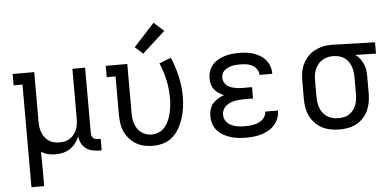

<svg xmlns="http://www.w3.org/2000/svg" viewBox="-60 -903 2520 1233"><g transform="rotate(-5 1200.0 -287.0)"><path d="M95 205V-457H38V-530H177V-210Q177 -192 179.5 -174Q182 -156 188.5 -139.5Q195 -123 206 -108.5Q217 -94 232 -84Q247 -74 264.5 -70Q282 -66 300 -66Q318 -66 335.5 -70Q353 -74 368 -84Q383 -94 394 -108.5Q405 -123 411.5 -139.5Q418 -156 420.5 -174Q423 -192 423 -210V-530H505V-108Q505 -99 507.5 -91Q510 -83 516 -77Q522 -71 530.5 -68.5Q539 -66 547 -66H565V8H547Q525 8 502.5 2.5Q480 -3 462 -17Q444 -31 434 -52Q424 -73 423 -95Q414 -72 398.5 -52Q383 -32 362.5 -18Q342 -4 317.5 2Q293 8 268 8Q244 8 220 2.5Q196 -3 176 -17Q176 13 176.5 43Q177 73 177 102V205Z M896 8Q868 8 840 2Q812 -4 788 -18Q764 -32 745 -53.5Q726 -75 714.5 -100.5Q703 -126 699 -154Q695 -182 695 -210V-457H638V-530H777V-210Q777 -192 779.5 -174.5Q782 -157 788 -140.5Q794 -124 804.5 -109.5Q815 -95 829 -85Q843 -75 860.5 -70Q878 -65 895 -65Q920 -65 942.5 -75.5Q965 -86 980.5 -105Q996 -124 1005.5 -146.5Q1015 -169 1020.5 -193Q1026 -217 1028.5 -241.5Q1031 -266 1031 -290Q1031 -348 1018.5 -405.5Q1006 -463 983 -516L1059 -545Q1085 -485 1099.5 -420Q1114 -355 1114 -290Q1114 -255 1109 -220.5Q1104 -186 1094 -153Q1084 -120 1067 -89.5Q1050 -59 1024 -35.5Q998 -12 964 -2Q930 8 896 8ZM885 -587 834 -633 968 -779 1032 -721Z M1497 8Q1472 8 1447 5.5Q1422 3 1397.5 -4.5Q1373 -12 1351 -24.5Q1329 -37 1312 -56Q1295 -75 1287 -99.5Q1279 -124 1279 -149Q1279 -171 1285 -192.5Q1291 -214 1305.5 -230.5Q1320 -247 1339 -258Q1358 -269 1378 -277Q1360 -284 1344 -294.5Q1328 -305 1316.5 -320Q1305 -335 1300 -353.5Q1295 -372 1295 -391Q1295 -415 1302.5 -437.5Q1310 -460 1325.5 -478Q1341 -496 1361.5 -507.5Q1382 -519 1404.5 -526Q1427 -533 1450.5 -535.5Q1474 -538 1497 -538Q1521 -538 1544.5 -535.5Q1568 -533 1590 -525.5Q1612 -518 1632.5 -506Q1653 -494 1668 -476Q1683 -458 1691 -435.5Q1699 -413 1699 -389Q1699 -388 1699 -387.5Q1699 -387 1699 -386H1617Q1617 -387 1617 -387Q1617 -387 1617 -387Q1617 -407 1604.5 -424Q1592 -441 1574.5 -450Q1557 -459 1537 -461.5Q1517 -464 1497 -464Q1484 -464 1471 -463Q1458 -462 1445 -459Q1432 -456 1420 -450.5Q1408 -445 1398 -436.5Q1388 -428 1382.5 -415.5Q1377 -403 1377 -390Q1377 -376 1382.5 -363Q1388 -350 1398 -341Q1408 -332 1420.5 -326.5Q1433 -321 1446 -318Q1459 -315 1472.5 -313.5Q1486 -312 1500 -312H1562V-239H1500Q1485 -239 1469.5 -237.5Q1454 -236 1439 -232.5Q1424 -229 1410 -222.5Q1396 -216 1384.5 -205.5Q1373 -195 1367 -180.5Q1361 -166 1361 -151Q1361 -136 1367 -122Q1373 -108 1384.5 -97.5Q1396 -87 1409.5 -81Q1423 -75 1437.5 -71.5Q1452 -68 1467 -67Q1482 -66 1497 -66Q1512 -66 1526.5 -67Q1541 -68 1555.5 -71.5Q1570 -75 1583.5 -81Q1597 -87 1608 -96.5Q1619 -106 1626 -120Q1633 -134 1633 -148H1715Q1715 -148 1715 -148Q1715 -148 1715 -147Q1715 -122 1706 -98.5Q1697 -75 1680.5 -56Q1664 -37 1642 -24.5Q1620 -12 1596 -4.5Q1572 3 1547 5.5Q1522 8 1497 8Z M2099 8Q2070 8 2041.5 2.5Q2013 -3 1987.5 -16Q1962 -29 1941.5 -50.5Q1921 -72 1908.5 -98Q1896 -124 1891.5 -152.5Q1887 -181 1887 -210V-320Q1887 -348 1891 -375.5Q1895 -403 1906.5 -428Q1918 -453 1936.5 -474.5Q1955 -496 1979 -509.5Q2003 -523 2030 -530.5Q2057 -538 2085 -538Q2089 -538 2092.5 -538Q2096 -538 2100 -538L2374 -530V-457L2241 -460Q2257 -449 2269.5 -433Q2282 -417 2290.5 -398.5Q2299 -380 2302 -360Q2305 -340 2305 -320V-210Q2305 -182 2300.5 -153.5Q2296 -125 2284.5 -99Q2273 -73 2253.5 -51.5Q2234 -30 2209 -16.5Q2184 -3 2156 2.5Q2128 8 2099 8ZM2099 -65Q2117 -65 2135 -69Q2153 -73 2168 -83Q2183 -93 2194 -107.5Q2205 -122 2211.5 -139Q2218 -156 2220.5 -174Q2223 -192 2223 -210V-320Q2223 -337 2220.5 -354Q2218 -371 2212.5 -387Q2207 -403 2197 -417.5Q2187 -432 2173.5 -442.5Q2160 -453 2143.5 -458Q2127 -463 2110 -464L2100 -465Q2098 -465 2095.5 -465Q2093 -465 2091 -465Q2074 -465 2056.5 -459.5Q2039 -454 2024 -444.5Q2009 -435 1998.5 -420.5Q1988 -406 1981 -389.5Q1974 -373 1971.5 -355.5Q1969 -338 1969 -320V-210Q1969 -192 1972 -173.5Q1975 -155 1982 -138Q1989 -121 2001 -106.5Q2013 -92 2028.5 -82.5Q2044 -73 2062.5 -69Q2081 -65 2099 -65Z"/></g></svg>

Font: Iosevka Slab Extended
Style: Regular
Weight: 400
Width: 7
Monospace: yes
Designer: Belleve Invis
Foundry: Belleve Invis
Version: Version 11.1.1; ttfautohint (v1.8.3)